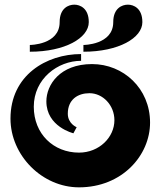

<svg xmlns="http://www.w3.org/2000/svg" viewBox="-20 -775 689 824"><path d="M236 -680C236 -740 274 -755 299 -755C323 -755 361 -740 361 -680C361 -612 259 -553 108 -553V-582C108 -582 236 -582 236 -680ZM466 -680C466 -740 504 -755 529 -755C553 -755 591 -740 591 -680C591 -612 489 -553 338 -553V-582C338 -582 466 -582 466 -680ZM375 -500C237 -500 179 -411 179 -340C179 -231 295 -203 295 -203L309 -229C309 -229 271 -244 271 -287C271 -348 314 -375 364 -375C421 -375 471 -324 471 -259C471 -186 406 -120 319 -120C210 -120 125 -200 125 -317C125 -437 228 -514 328 -514V-543C179 -543 25 -452 25 -266C25 -108 161 29 319 29C504 29 624 -108 624 -249C624 -396 509 -500 375 -500Z"/></svg>

Font: Ouroboros
Style: Regular
Weight: 400
Designer: Ariel Martín Pérez
Foundry: Velvetyne Type Foundry
Version: Version 2.001;hotconv 1.0.109;makeotfexe 2.5.65596